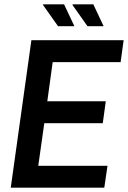

<svg xmlns="http://www.w3.org/2000/svg" viewBox="-20 -873 595 893"><path d="M30 0 126 -686H555L541 -584H225L200 -402H472L458 -300H186L158 -102H480L465 0ZM387 -751 317 -850 318 -853H414L462 -751ZM250 -751 180 -850 181 -853H278L326 -751Z"/></svg>

Font: Archivo Narrow SemiBold
Style: Italic
Weight: 600
Italic angle: -8°
Designer: Hector Gatti
Foundry: Omnibus-Type
Version: Version 3.002